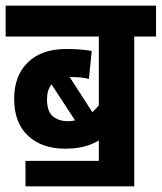

<svg xmlns="http://www.w3.org/2000/svg" viewBox="-20 -642 571 678"><path d="M70 -74H329V-146Q304 -131 275 -124Q246 -117 210 -117Q128 -117 79 -162.5Q30 -208 30 -293Q30 -375 78.5 -422Q127 -469 214 -469Q268 -469 304 -462L294 -363Q270 -370 233 -370Q229 -370 226 -370L306 -246Q318 -256 329 -270V-513H0V-622H531V-513H454V16H70ZM146 -292Q146 -248 167 -231Q188 -214 220 -214Q233 -214 245 -217L162 -344Q146 -324 146 -292Z"/></svg>

Font: Noto Sans Condensed
Style: Bold
Weight: 700
Width: 3
Designer: Monotype Design Team
Foundry: Monotype Imaging Inc.
Version: Version 2.013; ttfautohint (v1.8.4.7-5d5b)